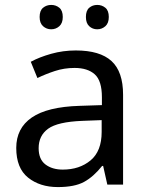

<svg xmlns="http://www.w3.org/2000/svg" viewBox="-20 -750 601 780"><path d="M288 -545Q386 -545 433 -502Q480 -459 480 -365V0H416L399 -76H395Q360 -32 321.5 -11Q283 10 215 10Q142 10 94 -28.5Q46 -67 46 -149Q46 -229 109 -272.5Q172 -316 303 -320L394 -323V-355Q394 -422 365 -448Q336 -474 283 -474Q241 -474 203 -461.5Q165 -449 132 -433L105 -499Q140 -518 188 -531.5Q236 -545 288 -545ZM314 -259Q214 -255 175.5 -227Q137 -199 137 -148Q137 -103 164.5 -82Q192 -61 235 -61Q303 -61 348 -98.5Q393 -136 393 -214V-262ZM141 -681Q141 -707 155 -718.5Q169 -730 188 -730Q207 -730 221 -718.5Q235 -707 235 -681Q235 -656 221 -643.5Q207 -631 188 -631Q169 -631 155 -643.5Q141 -656 141 -681ZM329 -681Q329 -707 342.5 -718.5Q356 -730 375 -730Q394 -730 408 -718.5Q422 -707 422 -681Q422 -656 408 -643.5Q394 -631 375 -631Q356 -631 342.5 -643.5Q329 -656 329 -681Z"/></svg>

Font: Noto Sans Sogdian
Style: Regular
Weight: 400
Designer: Monotype Design Team
Foundry: Monotype Imaging Inc.
Version: Version 2.002; ttfautohint (v1.8.4.7-5d5b)